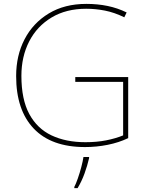

<svg xmlns="http://www.w3.org/2000/svg" viewBox="-20 -746 760 987"><path d="M367 -350H639V-36Q591 -13 533.5 -1.5Q476 10 417 10Q244 10 153.5 -85Q63 -180 63 -355Q63 -461 106.5 -544.5Q150 -628 231 -677Q312 -726 424 -726Q481 -726 532.5 -715.5Q584 -705 631 -682L619 -657Q568 -682 519.5 -691.5Q471 -701 423 -701Q320 -701 245 -656Q170 -611 130 -533Q90 -455 90 -356Q90 -235 130.5 -160Q171 -85 245 -50Q319 -15 419 -15Q477 -15 525.5 -24.5Q574 -34 613 -50V-325H367ZM438 67Q429 106 414.5 146Q400 186 379 221H362V215Q370 200 380 171.5Q390 143 398 112.5Q406 82 409 61H438Z"/></svg>

Font: Noto Sans Devanagari Thin
Style: Regular
Weight: 100
Designer: Jelle Bosma - Monotype Design Team
Foundry: Monotype Imaging Inc.
Version: Version 2.004; ttfautohint (v1.8.4.7-5d5b)